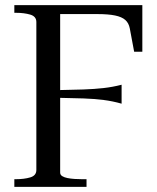

<svg xmlns="http://www.w3.org/2000/svg" viewBox="-20 -730 614 750"><path d="M215 -675V-56Q215 -47 223 -42Q231 -37 243.5 -34.5Q256 -32 271 -31Q286 -30 300 -30H318V0H36V-30H42Q74 -30 98 -37Q122 -44 122 -66V-644Q122 -666 98 -673Q74 -680 42 -680H36V-710H536V-528H504L487 -619Q483 -640 469.5 -652Q456 -664 429.5 -669.5Q403 -675 360 -675ZM206 -378Q263 -379 306 -380.5Q349 -382 384.5 -386Q420 -390 455 -399V-325Q420 -335 384.5 -339.5Q349 -344 306 -345.5Q263 -347 206 -348Z"/></svg>

Font: Roboto Serif 144pt
Style: Regular
Weight: 400
Version: Version 1.008